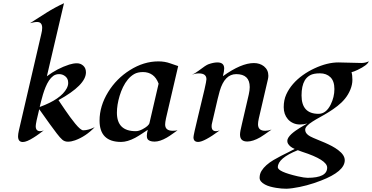

<svg xmlns="http://www.w3.org/2000/svg" viewBox="-20 -861 2283 1178"><path d="M507.3 -417Q507.3 -339.4 338.9 -246.6Q344.2 -238.8 355.2 -222.2Q366.2 -205.6 380.4 -185.1Q394.5 -164.6 410.4 -142.6Q426.3 -120.6 441.4 -102.5Q475.1 -61.5 490.7 -61.5Q521.5 -61.5 561 -80.6Q505.9 -23.4 440.4 0Q417 8.3 396.7 8.3Q376.5 8.3 362.5 -3.7Q348.6 -15.6 328.1 -42.5Q295.9 -84 220.7 -190.9Q199.2 -105 199.2 -86.9Q199.2 -56.2 226.1 -56.2Q237.3 -56.2 248.5 -61Q237.3 -52.7 220.9 -40.5Q204.6 -28.3 186.5 -17.1Q143.6 10.3 120.1 10.3Q90.8 10.3 90.8 -24.9Q90.8 -38.1 95.7 -60.1L233.4 -652.8Q238.8 -673.3 238.8 -689.9Q238.8 -726.1 207.5 -726.1Q196.3 -726.1 185.5 -723.6Q174.8 -721.2 164.1 -718.8Q214.8 -751.5 266.1 -783.7Q317.4 -815.9 372.6 -841.3L267.6 -393.1Q331.1 -440.9 404.8 -464.8Q429.7 -472.7 452.1 -472.7Q474.6 -472.7 491 -457.8Q507.3 -442.9 507.3 -417ZM389.6 -319.3Q398.4 -336.4 398.4 -351.8Q398.4 -367.2 393.6 -376.7Q388.7 -386.2 380.9 -392.6Q364.3 -406.2 343 -406.2Q321.8 -406.2 306.9 -395.3Q292 -384.3 280.3 -366.5Q268.6 -348.6 259.5 -326.4Q250.5 -304.2 243.7 -281.7Q236.8 -259.3 231.9 -238.8Q227.1 -218.3 223.6 -204.6Q354.5 -252.4 389.6 -319.3Z M723.1 9.8Q590.8 9.8 590.8 -121.1Q590.8 -210.4 643.6 -296.4Q694.3 -378.9 776.9 -430.7Q861.8 -484.4 951.7 -484.4Q991.2 -484.4 1024.2 -472.4Q1057.1 -460.4 1073.2 -455.6L998.5 -135.3Q993.2 -109.9 993.2 -97.2Q993.2 -58.6 1040 -58.6Q1055.2 -58.6 1069.3 -61.5Q1054.2 -51.3 1037.6 -39.1Q1021 -26.9 1003.4 -16.6Q960.9 7.8 928.7 7.8Q893.6 7.8 884.3 -9.8Q880.9 -17.1 880.9 -27.3Q880.9 -43.5 886.7 -64.5Q868.7 -52.7 849.4 -39.8Q830.1 -26.9 809.6 -15.6Q761.7 9.8 723.1 9.8ZM697.3 -169.4Q697.3 -56.2 812.5 -56.2Q831.1 -56.2 853 -67.4Q892.1 -87.9 897 -106L953.1 -347.7Q939.5 -384.3 915 -401.6Q890.6 -418.9 857.7 -418.9Q824.7 -418.9 803.2 -406.5Q781.7 -394 764.6 -373.5Q747.6 -353 734.9 -326.9Q722.2 -300.8 713.9 -272.9Q697.3 -217.3 697.3 -169.4Z M1563 -98.6Q1563 -58.6 1606.9 -58.6Q1625 -58.6 1646 -65.9Q1596.2 -30.3 1576.7 -18.6Q1531.2 7.3 1497.1 7.3Q1452.6 7.3 1452.6 -35.2Q1452.6 -53.7 1463.9 -98.6L1506.3 -281.2Q1512.2 -308.1 1512.2 -326.7Q1512.2 -406.2 1429.2 -406.2Q1358.4 -406.2 1328.1 -302.7Q1320.3 -275.9 1315.4 -253.9L1280.3 -103Q1278.3 -95.7 1278.3 -86.4Q1278.3 -56.2 1305.2 -56.2Q1315.9 -56.2 1328.1 -61Q1232.4 9.8 1195.8 9.8Q1167 9.8 1167 -19Q1167 -31.7 1195.8 -149.9Q1224.6 -268.1 1234.4 -311Q1246.6 -364.7 1246.6 -375Q1246.6 -410.6 1200.2 -410.6Q1179.2 -410.6 1156.7 -402.8Q1175.3 -409.2 1198.7 -427.2Q1243.2 -461.4 1258.8 -466.8Q1290 -478 1314 -478Q1355.5 -478 1355.5 -440.9Q1355.5 -424.8 1347.7 -393.6Q1460 -474.1 1537.6 -474.1Q1574.2 -474.1 1599.6 -454.1Q1626.5 -432.1 1626.5 -396.5Q1626.5 -386.7 1624 -375.5L1567.9 -134.3Q1563 -112.3 1563 -98.6Z M2056.2 -478 2197.8 -474.6Q2222.2 -474.6 2242.7 -484.9Q2235.4 -461.4 2173.8 -432.1Q2151.4 -421.4 2136.7 -418Q2142.1 -400.9 2142.1 -371.3Q2142.1 -341.8 2129.6 -311.3Q2117.2 -280.8 2096.9 -255.9Q2076.7 -231 2050.5 -210.7Q2024.4 -190.4 1997.3 -173.6Q1970.2 -156.7 1944.1 -142.6Q1918 -128.4 1897.5 -115.2Q1852.5 -86.4 1852.5 -65.9Q1852.5 -40.5 1882.8 -24.4Q1899.4 -15.6 1925 -5.4Q1950.7 4.9 1972.7 14.4Q1994.6 23.9 2016.4 35.4Q2038.1 46.9 2055.7 60.5Q2095.2 90.3 2095.2 122.1Q2095.2 190.9 1949.2 247.1Q1860.4 281.7 1775.4 293.5Q1750.5 296.9 1736.6 296.9Q1722.7 296.9 1707 295.7Q1691.4 294.4 1673.6 291.5Q1655.8 288.6 1637.7 283.7Q1619.6 278.8 1605.5 271Q1572.8 253.4 1572.8 230Q1572.8 206.5 1584.5 187.5Q1596.2 168.5 1615 151.9Q1633.8 135.3 1657.7 121.1Q1681.6 106.9 1705.6 94.7Q1729.5 82.5 1751.2 72Q1772.9 61.5 1788.1 52.7Q1759.3 41 1747.1 20.5Q1742.7 12.7 1742.7 3.2Q1742.7 -6.3 1749.5 -17.1Q1756.3 -27.8 1767.3 -38.1Q1778.3 -48.3 1792 -58.1Q1805.7 -67.9 1819.3 -76.2Q1833 -84.5 1845.2 -91.6Q1857.4 -98.6 1865.2 -103.5Q1842.8 -97.2 1820.1 -97.2Q1797.4 -97.2 1778.3 -106Q1759.3 -114.7 1746.1 -129.9Q1720.7 -159.7 1720.7 -203.4Q1720.7 -247.1 1736.3 -281.5Q1752 -315.9 1777.8 -345.7Q1803.7 -375.5 1837.9 -399.9Q1872.1 -424.3 1909.2 -441.4Q1987.8 -478 2056.2 -478ZM1849.6 -367.2Q1830.1 -333.5 1830.1 -275.4Q1830.1 -162.6 1934.1 -162.6Q1980.5 -162.6 2008.8 -219.2Q2031.7 -265.6 2031.7 -314.5Q2031.7 -363.3 2007.3 -387.2Q1982.9 -411.1 1943.1 -411.1Q1903.3 -411.1 1882.3 -399.2Q1861.3 -387.2 1849.6 -367.2ZM1866.7 230Q1987.3 230 1987.3 167.5Q1987.3 119.6 1834 70.3Q1816.9 64.5 1807.1 60.5Q1684.6 109.4 1684.6 165Q1684.6 192.4 1806.6 220.7Q1848.1 230 1866.7 230Z"/></svg>

Font: Fondamento
Style: Italic
Weight: 400
Italic angle: -12°
Version: Version 1.000